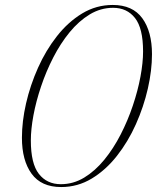

<svg xmlns="http://www.w3.org/2000/svg" viewBox="-20 -745 640 775"><path d="M435 -725Q515.5 -725 554.5 -671.2Q593.5 -617.5 593.5 -526Q593.5 -461 576.8 -387.5Q560 -314 528.5 -243.5Q497 -173 452 -115.8Q407 -58.5 350.2 -24.2Q293.5 10 227 10Q146.5 10 107.5 -43.8Q68.5 -97.5 68.5 -189Q68.5 -254.5 85.2 -327.8Q102 -401 133.5 -471.5Q165 -542 210 -599.2Q255 -656.5 311.8 -690.8Q368.5 -725 435 -725ZM104.5 -178Q104.5 -84.5 137 -43Q169.5 -1.5 225.5 -1.5Q276 -1.5 320 -28.2Q364 -55 401 -100.2Q438 -145.5 467 -202Q496 -258.5 516.2 -318.8Q536.5 -379 547 -435.8Q557.5 -492.5 557.5 -537Q557.5 -631 525 -672.2Q492.5 -713.5 436.5 -713.5Q386.5 -713.5 342.2 -686.8Q298 -660 261 -614.8Q224 -569.5 195 -513Q166 -456.5 145.8 -396.2Q125.5 -336 115 -279.5Q104.5 -223 104.5 -178Z"/></svg>

Font: Newsreader 72pt ExtraLight
Style: Italic
Weight: 275
Italic angle: -17°
Designer: Hugues Gentile
Foundry: Production Type
Version: Version 1.003; ttfautohint (v1.8.3)